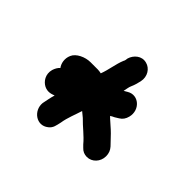

<svg xmlns="http://www.w3.org/2000/svg" viewBox="-102 -656 612 612"><g transform="rotate(45 204.0 -350.5)"><path d="M363 -237C363 -250 359 -260 351 -269L330 -291C325 -296 320 -302 313 -308L295 -324C289 -329 285 -333 281 -337C286 -340 289 -342 294 -344L307 -352C317 -358 323 -367 326 -379C336 -418 299 -450 267 -431L255 -424C257 -432 258 -444 262 -452C267 -463 269 -472 272 -484C278 -511 262 -533 242 -538C217 -545 197 -526 191 -506C190 -499 190 -496 187 -491C177 -467 174 -438 164 -412C159 -413 154 -414 149 -414H116C92 -414 64 -401 56 -382C48 -364 52 -345 61 -333C54 -327 50 -319 47 -310C40 -285 54 -265 70 -257C85 -250 97 -253 110 -258C105 -242 103 -227 100 -214C96 -177 136 -147 167 -172C180 -182 181 -194 185 -211C189 -237 200 -262 207 -285C213 -280 218 -276 224 -271C243 -251 267 -234 285 -212L292 -205C300 -196 310 -192 321 -192C344 -192 363 -212 363 -237Z"/></g></svg>

Font: Electronic
Style: Circ
Weight: 900
Version: Version 1.011